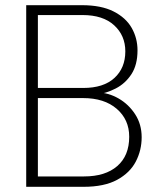

<svg xmlns="http://www.w3.org/2000/svg" viewBox="-20 -720 617 740"><path d="M81 0V-700H296Q370 -700 417.5 -676Q465 -652 487.5 -612.5Q510 -573 510 -526Q510 -470 486.5 -434Q463 -398 426 -379Q389 -360 349 -355L354 -364Q398 -363 437 -340.5Q476 -318 501 -279.5Q526 -241 526 -191Q526 -141 503.5 -97.5Q481 -54 431.5 -27Q382 0 302 0ZM126 -40H304Q386 -40 432 -80Q478 -120 478 -193Q478 -259 430 -300.5Q382 -342 300 -342H126ZM126 -381H301Q379 -381 421 -419.5Q463 -458 463 -522Q463 -583 420 -622.5Q377 -662 298 -662H126Z"/></svg>

Font: DM Sans 9pt ExtraLight
Style: Regular
Weight: 250
Version: Version 4.004;gftools[0.9.30]